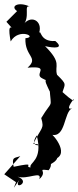

<svg xmlns="http://www.w3.org/2000/svg" viewBox="-40 -758 366 899"><path d="M25 121 56 76C9 141 113 96 42 69C87 85 159 39 144 81C188 42 126 32 188 39C227 -11 144 -45 165 12C153 32 221 8 228 -18C286 -53 183 -155 199 -128C269 -108 258 -235 298 -251C264 -239 298 -287 306 -294C312 -263 212 -372 251 -321C264 -367 276 -360 227 -408C214 -452 252 -461 171 -542C214 -532 262 -530 219 -566C144 -561 153 -624 143 -603C162 -662 101 -693 66 -638C105 -677 68 -738 100 -727C48 -752 5 -730 40 -706L-10 -656L47 -592C-4 -665 0 -618 10 -564C48 -630 139 -584 79 -579C75 -492 144 -490 89 -441C202 -451 115 -411 158 -391C200 -368 156 -406 182 -353C204 -303 215 -299 192 -348C199 -239 209 -298 153 -205C169 -153 153 -163 116 -84C185 -83 87 -56 132 -124C163 -5 94 3 103 26C68 23 138 -1 24 23C13 -25 29 -17 55 -27L-20 58L35 95Z"/></svg>

Font: Charger Distortion
Style: 2
Weight: 400
Designer: Jasper
Foundry: Cannot Into Space Fonts
Version: Version 0.98